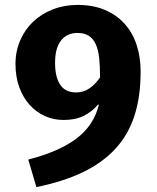

<svg xmlns="http://www.w3.org/2000/svg" viewBox="-20 -731 640 781"><path d="M379 -306Q355 -277 321 -260Q287 -243 239 -243Q198 -243 162.5 -259Q127 -275 100.5 -304.5Q74 -334 58.5 -376Q43 -418 43 -471Q43 -523 62.5 -567.5Q82 -612 115.5 -643.5Q149 -675 195.5 -693Q242 -711 296 -711Q359 -711 407 -690.5Q455 -670 487.5 -633.5Q520 -597 536 -547.5Q552 -498 552 -440Q552 -338 527 -260.5Q502 -183 449.5 -126Q397 -69 317 -30.5Q237 8 128 30L95 -82Q220 -114 290.5 -167Q361 -220 382 -304ZM289 -355Q319 -355 343 -371Q367 -387 387 -416Q387 -461 383.5 -494.5Q380 -528 369.5 -551Q359 -574 341 -585.5Q323 -597 295 -597Q253 -597 228.5 -566.5Q204 -536 204 -476Q204 -442 210.5 -419Q217 -396 228.5 -381.5Q240 -367 255.5 -361Q271 -355 289 -355Z"/></svg>

Font: Qzxlaeiskcpccdgjqmyffctclhy
Style: Regular
Weight: 700
Monospace: yes
Designer: Carrois Corporate & Edenspiekermann
Foundry: Carrois Corporate GbR & Edenspiekermann AG
Version: Version 2.001